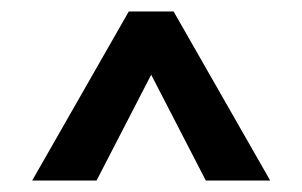

<svg xmlns="http://www.w3.org/2000/svg" viewBox="-20 -758 526 334"><path d="M282 -738H204L36 -444H148L243 -628L338 -444H450Z"/></svg>

Font: Bithumb Trading Sans Semibold
Style: Regular
Weight: 600
Designer: HamHyungwon
Foundry: Bithumb
Version: Version 1.100;Glyphs 3.1.2 (3151)